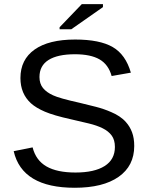

<svg xmlns="http://www.w3.org/2000/svg" viewBox="-20 -887 707 917"><path d="M621.1 -189.9Q621.1 -94.7 546.6 -42.5Q472.2 9.8 336.9 9.8Q85.4 9.8 45.4 -165L135.7 -183.1Q151.4 -121.1 202.1 -92Q252.9 -63 340.3 -63Q430.7 -63 479.7 -94Q528.8 -125 528.8 -185.1Q528.8 -218.8 513.4 -239.7Q498 -260.7 470.2 -274.4Q442.4 -288.1 403.8 -297.4Q365.2 -306.6 318.4 -317.4Q236.8 -335.4 194.6 -353.5Q152.3 -371.6 127.9 -393.6Q77.6 -439.5 77.6 -514.2Q77.6 -602.5 145.3 -650.4Q212.9 -698.2 338.9 -698.2Q456.1 -698.2 518.1 -662.4Q580.1 -626.5 605 -540L513.2 -523.9Q498 -578.6 455.6 -603.3Q413.1 -627.9 337.9 -627.9Q255.4 -627.9 211.9 -600.6Q168.5 -573.2 168.5 -519Q168.5 -487.3 185.3 -466.6Q202.1 -445.8 233.9 -431.6Q263.7 -417.5 360.4 -396Q399.9 -386.7 438.5 -376.7Q477.1 -366.7 511.2 -351.6Q531.2 -343.3 549.6 -331.3Q567.9 -319.3 581.5 -303.7Q600.1 -283.2 610.6 -255.4Q621.1 -227.5 621.1 -189.9ZM471.7 -853 320.3 -747.1H264.6V-756.8L370.6 -867.2H471.7Z"/></svg>

Font: Arimo
Style: Regular
Weight: 400
Designer: Steve Matteson
Foundry: Monotype Imaging Inc.
Version: Version 1.33